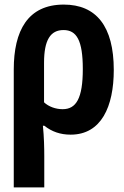

<svg xmlns="http://www.w3.org/2000/svg" viewBox="-20 -577 540 837"><path d="M40 -274V240H173V104C173 67 172 20 167 -29H173C206 -3 243 10 288 10C422 10 476 -113 476 -272C476 -462 400 -557 258 -557C101 -557 40 -443 40 -274ZM253 -101C223 -101 192 -112 172 -131V-303C172 -403 200 -446 257 -446C314 -446 341 -401 341 -276C341 -148 312 -101 253 -101Z"/></svg>

Font: Noto Sans Mono ExtraCondensed ExtraBold
Style: Regular
Weight: 800
Width: 2
Designer: Monotype Design Team
Foundry: Monotype Imaging Inc.
Version: Version 2.014